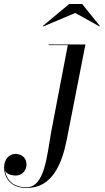

<svg xmlns="http://www.w3.org/2000/svg" viewBox="-188 -683 526 963"><path d="M189.5 -618 311 -550.5 312.5 -553 224 -663H159L27 -553L29.5 -550.5ZM240.5 -460H56V-456.5H152L68.5 -20C47 103 35 256.5 -55 256.5C-124 256.5 -156 217 -162.5 173C-154 190.5 -131 197.5 -108.5 197.5C-75 197.5 -55 168.5 -55 143C-55 103 -85.5 89 -110.5 89C-141 89 -167.5 115 -167.5 156C-167.5 207.5 -135.5 260 -54.5 260C75.5 260 123.5 137.5 148 11.5Z"/></svg>

Font: Bodoni* 48pt
Style: Italic
Weight: 400
Italic angle: -13°
Version: Version 2.3